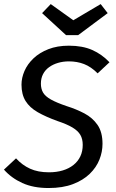

<svg xmlns="http://www.w3.org/2000/svg" viewBox="-21 -930 581 962"><path d="M324.2 -701.1Q392.3 -701.1 441 -679.6Q489.6 -658.1 527.6 -618L468.2 -562.5Q435.3 -595.5 400.3 -609Q365.3 -622.5 324.3 -622.5Q295.4 -622.5 270 -615Q244.6 -607.6 225.2 -593.6Q205.7 -579.7 194.8 -558.8Q183.9 -537.9 183.9 -511Q183.9 -485.1 194.8 -466.2Q205.8 -447.3 234.3 -431.3Q262.7 -415.4 312.7 -398.4Q360.8 -383.4 401.8 -361.8Q442.7 -340.2 467.7 -304.2Q492.6 -268.2 492.6 -209.3Q492.6 -169.2 477.1 -130.2Q461.6 -91.1 428.6 -59Q395.6 -27 344.5 -7.5Q293.4 12.1 222.2 12.1Q146 12.1 90.9 -13Q35.8 -38.1 -1.2 -80.1L59.3 -136.6Q90.3 -102.6 129.8 -84.7Q169.3 -66.7 224.2 -66.7Q262.1 -66.7 293.5 -76.1Q324.8 -85.6 347.2 -103.5Q369.6 -121.4 381.6 -146.7Q393.5 -172.1 393.5 -204Q393.5 -233.8 381.5 -254.3Q369.6 -274.7 342.1 -291.2Q314.7 -307.7 266.8 -323.6Q208.7 -344.6 168.2 -367.7Q127.7 -390.8 107.2 -423.8Q86.7 -456.9 86.7 -505.8Q86.7 -539.9 101.7 -574.5Q116.7 -609 146.8 -637.6Q176.8 -666.1 221.4 -683.6Q266 -701.1 324.2 -701.1ZM346.3 -828.5 483.4 -909.5 518.6 -864.2 370.5 -753.9H310L189.9 -864.2L233.2 -909.5Z"/></svg>

Font: Fira Sans Variable
Style: Italic
Weight: 397
Italic angle: -8°
Designer: Carrois Corporate & Edenspiekermann AG
Foundry: Carrois Corporate GbR & Edenspiekermann AG
Version: Version 4.202